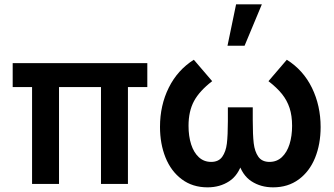

<svg xmlns="http://www.w3.org/2000/svg" viewBox="-20 -822 1493 858"><path d="M123.3 -433H36.7V-540H638.3V-433H551.7V0H431.3V-433H243.7V0H123.3Z M695 -255Q695 -351.3 734.3 -430.4Q773.7 -509.4 846.2 -555L928.2 -459.3Q871.6 -415.8 847 -370.3Q822.5 -324.8 822.5 -259.8Q822.5 -213.2 834.2 -176.7Q846 -140.2 868.7 -119.3Q891.4 -98.5 923.5 -98.5Q957 -98.5 973.2 -121.5Q989.4 -144.4 993.8 -180.6Q998.2 -216.8 998.3 -280.8V-285.2V-342.3H1109.5V-285.2Q1109.5 -218.8 1113.8 -181.8Q1118.2 -144.8 1134.4 -121.7Q1150.7 -98.5 1184.3 -98.5Q1216.9 -98.5 1239.7 -119.8Q1262.4 -141.2 1273.9 -177.7Q1285.3 -214.2 1285.3 -259.8Q1285.3 -304.9 1274.1 -339.2Q1262.8 -373.6 1240 -402Q1217.1 -430.5 1179.7 -459.3L1261.7 -555Q1335.2 -508.9 1374 -429.5Q1412.8 -350 1412.8 -254.2Q1412.8 -178.1 1388 -116.8Q1363.1 -55.6 1315 -20.2Q1266.9 15.2 1200.5 15.2Q1145.2 15.2 1103.6 -12Q1062.1 -39.1 1044.7 -99H1063.2Q1045.8 -39.1 1004.2 -12Q962.7 15.2 907.5 15.2Q840.4 15.2 792.3 -20.9Q744.2 -56.9 719.6 -118.2Q695 -179.4 695 -255ZM996.6 -617.5H1072.9L1150.1 -802.5H1035Z"/></svg>

Font: Tap Sans
Style: Regular
Weight: 400
Designer: Tap Payments
Foundry: Tap Payments
Version: Version 1.001;Glyphs 3.1.2 (3151)